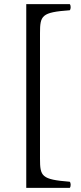

<svg xmlns="http://www.w3.org/2000/svg" viewBox="-20 -723 396 936"><path d="M108 193H320C326 187 326 169 320 163C182 152 175 137 175 50V-561C175 -648 183 -663 320 -673C326 -679 326 -697 320 -703H108Z"/></svg>

Font: Libertinus Serif
Style: Regular
Weight: 400
Designer: Philipp H. Poll, Khaled Hosny
Foundry: Caleb Maclennan
Version: Version 7.050;RELEASE